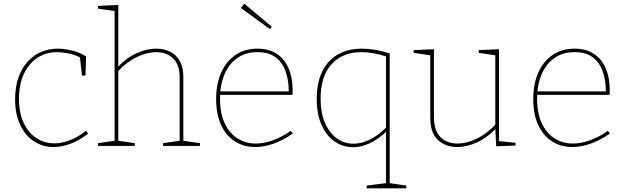

<svg xmlns="http://www.w3.org/2000/svg" viewBox="-20 -792 3396 1042"><path d="M271 6Q212 6 164.5 -25Q117 -56 89.5 -114Q62 -172 62 -253Q62 -320 80 -371Q98 -422 129.5 -457Q161 -492 203.5 -510Q246 -528 294 -528Q325 -528 367.5 -518.5Q410 -509 447 -486L444 -382H425L413 -488L418 -479Q384 -496 349 -502.5Q314 -509 290 -509Q229 -509 182.5 -478Q136 -447 109.5 -390.5Q83 -334 83 -255Q83 -179 108.5 -125Q134 -71 177.5 -42.5Q221 -14 275 -14Q315 -14 359 -31Q403 -48 447 -82L458 -66Q409 -29 361.5 -11.5Q314 6 271 6Z M512 0V-15L609 -29L602 -21V-739L609 -731L512 -745V-760L622 -765V-424L618 -427Q668 -480 723 -504Q778 -528 827 -528Q871 -528 905 -510.5Q939 -493 957.5 -458Q976 -423 975 -368V-21L968 -29L1065 -15V0H865V-15L962 -29L955 -21V-363Q957 -438 921 -473.5Q885 -509 826 -509Q780 -509 725 -483.5Q670 -458 618 -403L622 -414V-21L615 -29L712 -15V0Z M1365 6Q1304 6 1256 -24Q1208 -54 1180.5 -112.5Q1153 -171 1153 -254Q1153 -337 1180.5 -398.5Q1208 -460 1258.5 -494Q1309 -528 1377 -528Q1440 -528 1482.5 -499.5Q1525 -471 1546.5 -421Q1568 -371 1568 -305Q1568 -300 1568 -294Q1568 -288 1567 -277H1162V-296H1556L1547 -290Q1548 -349 1532 -399Q1516 -449 1478.5 -479Q1441 -509 1377 -509Q1314 -509 1268.5 -477.5Q1223 -446 1198.5 -389Q1174 -332 1174 -256Q1174 -178 1199 -124Q1224 -70 1268 -41.5Q1312 -13 1368 -13Q1411 -13 1459.5 -30Q1508 -47 1558 -82L1569 -67Q1515 -30 1463.5 -12Q1412 6 1365 6ZM1306 -772 1455 -647 1445 -634 1287 -749Z M1970 230V215L2082 201L2075 209V-83L2079 -80Q2033 -36 1986.5 -14.5Q1940 7 1896 7Q1842 7 1797 -23.5Q1752 -54 1725.5 -113Q1699 -172 1699 -256Q1699 -344 1729 -404.5Q1759 -465 1814 -496.5Q1869 -528 1944 -528Q1979 -528 2016.5 -521.5Q2054 -515 2095 -502V209L2088 201L2185 215V230ZM1898 -12Q1941 -12 1987.5 -34.5Q2034 -57 2079 -104L2075 -92V-493L2080 -484Q2006 -509 1943 -509Q1838 -509 1779 -443Q1720 -377 1720 -257Q1720 -179 1744 -124.5Q1768 -70 1808.5 -41Q1849 -12 1898 -12Z M2463 6Q2397 6 2356 -33Q2315 -72 2315 -154V-499L2322 -491L2225 -505V-520L2335 -525V-159Q2335 -84 2370 -48.5Q2405 -13 2464 -13Q2511 -13 2565.5 -38.5Q2620 -64 2672 -119L2668 -108V-500L2675 -491L2578 -505V-520L2688 -525V-23L2681 -27L2778 -17V-2L2673 2L2668 -98L2672 -95Q2622 -43 2567 -18.5Q2512 6 2463 6Z M3086 6Q3025 6 2977 -24Q2929 -54 2901.5 -112.5Q2874 -171 2874 -254Q2874 -337 2901.5 -398.5Q2929 -460 2979.5 -494Q3030 -528 3098 -528Q3161 -528 3203.5 -499.5Q3246 -471 3267.5 -421Q3289 -371 3289 -305Q3289 -300 3289 -294Q3289 -288 3288 -277H2883V-296H3277L3268 -290Q3269 -349 3253 -399Q3237 -449 3199.5 -479Q3162 -509 3098 -509Q3035 -509 2989.5 -477.5Q2944 -446 2919.5 -389Q2895 -332 2895 -256Q2895 -178 2920 -124Q2945 -70 2989 -41.5Q3033 -13 3089 -13Q3132 -13 3180.5 -30Q3229 -47 3279 -82L3290 -67Q3236 -30 3184.5 -12Q3133 6 3086 6Z"/></svg>

Font: Bitter Thin
Style: Regular
Weight: 100
Designer: Sol Matas, and Bitter project Authors
Foundry: Sol Matas
Version: Version 2.002